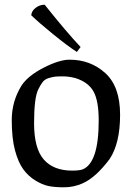

<svg xmlns="http://www.w3.org/2000/svg" viewBox="-20 -780 557 817"><path d="M113 -715Q114 -733 131.5 -746.5Q149 -760 170 -760Q265 -641 323 -580L307 -559Q268 -584 206.5 -634Q145 -684 113 -715ZM71 -415Q98 -457 165 -491.5Q232 -526 276 -526Q365 -526 428 -469Q491 -412 491 -291.5Q491 -171 447 -104Q388 -25 332 0Q294 17 253 17Q212 17 186 11.5Q160 6 130.5 -12Q101 -30 79.5 -59Q58 -88 44 -139.5Q30 -191 30 -269.5Q30 -348 71 -415ZM287 -54Q317 -54 331 -59Q400 -86 400 -267Q400 -352 377.5 -391.5Q355 -431 300 -448Q272 -455 249 -455Q226 -455 215.5 -454Q205 -453 188 -448Q171 -443 162 -431.5Q153 -420 143 -400Q125 -364 125 -256Q125 -148 166.5 -101Q208 -54 287 -54Z"/></svg>

Font: Prociono
Style: Regular
Weight: 400
Designer: Barry Schwartz
Foundry: The Crud Factory
Version: Version 2.301